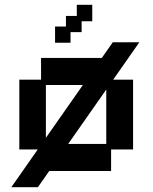

<svg xmlns="http://www.w3.org/2000/svg" viewBox="-20 -696 632 795"><path d="M27 79 447 -521H557L137 79ZM150 12V-77H60V-366H150V-456H440V-366H531V-77H440V12ZM170 -100H420V-344H170ZM208 -519V-586H253V-630H298V-676H362V-608H318V-563H272V-519Z"/></svg>

Font: Pixelify Sans Medium
Style: Regular
Weight: 500
Designer: Stefie Justprince
Foundry: Typecalism Foundryline
Version: Version 1.000;February 13, 2025;FontCreator 15.0.0.3015 64-b